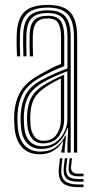

<svg xmlns="http://www.w3.org/2000/svg" viewBox="-20 -627 389 789"><path d="M283.8 0V-474.8Q283.8 -539.5 258.9 -567.6Q234 -595.8 176.8 -595.8Q117.5 -595.8 90.9 -570.1Q64.2 -544.5 62 -485.8Q61.2 -465.2 61.6 -441.6Q62 -418 63 -395.5H49.8Q48.8 -419 48.4 -441.9Q48 -464.8 48.8 -486.2Q51 -550.8 80.8 -578.8Q110.5 -606.8 176.8 -606.8Q241.2 -606.8 269.1 -576.1Q297 -545.5 297 -474.8V0ZM257.2 0V-32L259.8 -100.5H256.8Q245.5 -64.5 218.6 -39.8Q191.8 -15 150 -15Q112.8 -15 90.8 -39.1Q68.8 -63.2 66 -108.5Q65 -122.8 64.6 -133.6Q64.2 -144.5 65 -155.5Q67.5 -203 85.8 -238Q104 -273 152.5 -299.2Q178.8 -313.2 207.5 -325.9Q236.2 -338.5 257.2 -345.8V-474.8Q257.2 -527.8 238.6 -550.6Q220 -573.5 176.8 -573.5Q131.2 -573.5 110.8 -552.9Q90.2 -532.2 88.5 -484.8Q87.8 -464.5 88.1 -441Q88.5 -417.5 89.2 -395.5H76.2Q75.2 -418 74.9 -441.9Q74.5 -465.8 75.2 -485.2Q77.2 -538.5 100.8 -561.5Q124.2 -584.5 176.8 -584.5Q227 -584.5 248.8 -559.1Q270.5 -533.8 270.5 -474.8V0ZM143.2 7Q96 7 69.5 -22.9Q43 -52.8 39.5 -106.8Q38.2 -121.5 38.1 -134.9Q38 -148.2 38.5 -157.5Q41.5 -210.8 63.9 -249.8Q86.2 -288.8 142.5 -320Q168 -334.2 187.8 -344.8Q207.5 -355.2 230.8 -364.2V-474.8Q230.8 -511.2 219.9 -531.2Q209 -551.2 176.8 -551.2Q143.8 -551.2 130 -534.9Q116.2 -518.5 115 -483.5Q114.5 -467.5 114.6 -445.8Q114.8 -424 115.8 -395.5H102.5Q101.5 -425.5 101.4 -446.2Q101.2 -467 101.8 -484.5Q103.2 -526.5 120.9 -544.4Q138.5 -562.2 176.8 -562.2Q215.8 -562.2 229.9 -540Q244 -517.8 244 -474.8V-355.2Q217 -345.2 193.1 -333.5Q169.2 -321.8 147.2 -309.5Q94.8 -280.8 74.6 -243.8Q54.5 -206.8 51.8 -156.5Q51.2 -144.2 51.5 -133Q51.8 -121.8 52.8 -107.8Q56 -57.5 80.4 -30.8Q104.8 -4 146.8 -4Q183.2 -4 208.9 -22.2Q234.5 -40.5 248 -69.5H251L245.5 -11.8V0H232V-4.5L240 -45.8H237.5Q222 -20.8 198.6 -6.9Q175.2 7 143.2 7ZM154 -26Q186.8 -26 209.6 -43Q232.5 -60 244.6 -85.4Q256.8 -110.8 256.8 -135.2V-334.5Q234.5 -326.2 207.9 -314.2Q181.2 -302.2 157.8 -289.2Q117.5 -266.2 98.8 -234.9Q80 -203.5 78 -153Q77.5 -141.5 78 -131.2Q78.5 -121 79.2 -109.8Q81.8 -68 101.6 -47Q121.5 -26 154 -26ZM156.8 -37.8Q127.8 -37.8 111.6 -57.8Q95.5 -77.8 92.5 -110.5Q90.5 -134.2 91.2 -152Q93.2 -199 109.8 -228.1Q126.2 -257.2 162.5 -279Q179.5 -289.2 201.1 -300.2Q222.8 -311.2 243.5 -320V-134Q243.5 -98.8 222.6 -68.2Q201.8 -37.8 156.8 -37.8ZM158.5 -48.5Q195.8 -48.5 213 -75.1Q230.2 -101.8 230.2 -133.2V-304.8Q213.8 -296.8 198.2 -288.1Q182.8 -279.5 167.2 -269Q135.2 -247.8 120.5 -221.9Q105.8 -196 104.5 -152.2Q103.8 -133.8 105.5 -112Q107.8 -84.5 121 -66.5Q134.2 -48.5 158.5 -48.5ZM236.5 23.5 232.5 59.2Q228.2 97.5 244.2 114.2Q260.2 131 302 131H323.2V142H302Q254 142 235.6 122.8Q217.2 103.5 222.5 59.2L226.5 23.5ZM276 23.5 272.2 55.5Q268.8 86.8 302 86.8H323.2V97.5H302Q277.8 97.5 268.6 87.8Q259.5 78 262.5 55.5L266.5 23.5ZM256.5 23.5 252.5 57.2Q249 84.8 260.5 96.8Q272 108.8 302 108.8H323.2V119.8H302Q265.8 119.8 252 105.2Q238.2 90.8 242.5 57.2L246.5 23.5Z"/></svg>

Font: Big Shoulders Inline Display
Style: Regular
Weight: 400
Designer: Patric King
Foundry: XO Type Co
Version: Version 1.000